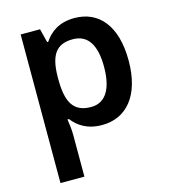

<svg xmlns="http://www.w3.org/2000/svg" viewBox="-116 -644 859 976"><g transform="rotate(-15 313.0 -156.0)"><path d="M366 -552C284 -552 237 -515 207 -470H201L183 -542H81V240H207V20C207 -6 203 -38 199 -63H207C236 -25 283 10 363 10C490 10 577 -87 577 -272C577 -457 493 -552 366 -552ZM330 -450C411 -450 448 -386 448 -274C448 -162 411 -93 332 -93C236 -93 207 -157 207 -273V-289C209 -397 241 -450 330 -450Z"/></g></svg>

Font: Noto Sans Gurmukhi SemiBold
Style: Regular
Weight: 600
Designer: Jelle Bosma - Monotype Design Team
Foundry: Monotype Imaging Inc.
Version: Version 2.004